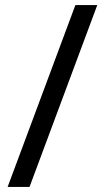

<svg xmlns="http://www.w3.org/2000/svg" viewBox="-20 -734 412 754"><path d="M362 -714 96 0H10L276 -714Z"/></svg>

Font: Noto Sans Buhid
Style: Regular
Weight: 400
Designer: Monotype Design Team
Foundry: Monotype Imaging Inc.
Version: Version 2.001